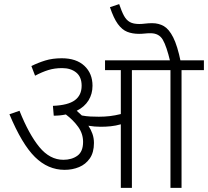

<svg xmlns="http://www.w3.org/2000/svg" viewBox="-20 -916 1014 936"><path d="M438 -219Q438 -173 418 -144Q398 -115 365.5 -101.5Q333 -88 295 -88Q214 -88 150.5 -150.5Q87 -213 26 -359L75 -376Q121 -261 172 -199Q223 -137 289 -137Q330 -137 357.5 -157Q385 -177 385 -224Q385 -264 361.5 -297Q338 -330 301 -358Q273 -352 242 -352L238 -400Q312 -403 345 -427.5Q378 -452 378 -498Q378 -541 351.5 -562.5Q325 -584 283 -584Q246 -584 215.5 -574.5Q185 -565 151 -547L133 -594Q165 -610 200.5 -621Q236 -632 281 -632Q352 -632 391.5 -595Q431 -558 431 -498Q431 -458 411.5 -426.5Q392 -395 354 -376Q367 -365 379 -353Q400 -349 421 -348Q442 -347 462 -347Q490 -347 515.5 -350Q541 -353 569 -360V-574H492V-622H974V-574H865V0H811V-574H623V0H569V-310Q544 -303 520 -300.5Q496 -298 471 -298Q442 -298 411 -303Q423 -285 430.5 -264Q438 -243 438 -219ZM810 -615Q792 -691 773.5 -722.5Q755 -754 714 -754Q699 -754 685.5 -752.5Q672 -751 658 -751Q625 -751 600 -761Q575 -771 554.5 -799Q534 -827 516 -881L561 -896Q573 -860 584.5 -839Q596 -818 613 -808.5Q630 -799 659 -799Q672 -799 688 -801Q704 -803 722 -803Q754 -803 779 -788.5Q804 -774 824.5 -733.5Q845 -693 861 -615Z"/></svg>

Font: Noto Sans Light
Style: Italic
Weight: 300
Italic angle: -12°
Designer: Monotype Design Team
Foundry: Monotype Imaging Inc.
Version: Version 2.013; ttfautohint (v1.8.4.7-5d5b)